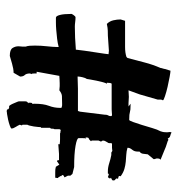

<svg xmlns="http://www.w3.org/2000/svg" viewBox="-0 -492 519 558"><g transform="rotate(90 259.0 -212.5)"><path d="M399 -127Q391 -128 384 -128Q377 -128 369 -128H367Q366 -129 365 -129Q361 -129 359 -130Q355 -130 355 -125V-112Q353 -109 353.5 -105Q354 -101 351 -99V-73L349 -72Q349 -70 348.5 -64Q348 -58 347 -51.5Q346 -45 344.5 -39.5Q343 -34 342 -33V-19L344 -17L342 -11Q344 -6 348.5 1Q353 8 353 13Q353 15 344.5 18Q336 21 327 23Q318 25 311 26Q304 27 307 26Q305 27 303 27Q297 27 297.5 24.5Q298 22 293 20H288Q287 20 284.5 16Q282 12 280 7Q278 2 276 -2.5Q274 -7 274 -9V-19Q274 -23 274 -27Q274 -31 276 -33L280 -36H278V-41Q278 -46 280 -48L282 -46Q281 -48 281 -54Q281 -80 287 -95.5Q293 -111 293 -128V-132Q288 -134 285.5 -134Q283 -134 281 -134Q266 -134 258.5 -133.5Q251 -133 242 -126Q235 -127 230 -127Q225 -127 221 -127Q213 -127 208.5 -126.5Q204 -126 202 -126H200L188 -60H193V-53Q193 -45 195 -45L193 -41Q193 -30 197.5 -25.5Q202 -21 202 -12L191 7Q180 7 164.5 11.5Q149 16 142 18Q124 18 119 10Q114 2 114 -7Q114 -11 114.5 -14Q115 -17 115 -19V-28Q113 -33 112.5 -40Q112 -47 112 -55Q112 -72 114 -90Q116 -108 116 -118V-124Q105 -121 92 -119.5Q79 -118 67 -117Q55 -116 45 -116Q35 -116 31 -116Q26 -116 23 -127.5Q20 -139 20 -159V-162L23 -167Q27 -173 30 -173Q36 -173 43.5 -172Q51 -171 57 -171Q88 -171 124 -174V-176Q125 -185 127 -200Q129 -215 131.5 -230Q134 -245 135.5 -256.5Q137 -268 137 -269Q135 -269 131.5 -269.5Q128 -270 127 -270L83 -267Q66 -267 60 -266Q54 -265 49 -264Q41 -272 38.5 -283Q36 -294 36 -304L40 -317H58H85Q99 -317 116 -317Q133 -317 145 -321L148 -324Q155 -350 161 -373.5Q167 -397 177 -420Q177 -422 178.5 -426.5Q180 -431 180 -433L185 -449Q189 -449 203 -446.5Q217 -444 232 -440.5Q247 -437 259 -433Q271 -429 271 -427L269 -422V-412L254 -360L242 -327L261 -328Q264 -328 270 -327.5Q276 -327 279 -327H289L281 -333H283Q293 -333 297.5 -332.5Q302 -332 305.5 -331Q309 -330 313.5 -329.5Q318 -329 328 -329Q330 -329 334 -340Q338 -351 342.5 -365.5Q347 -380 351.5 -395.5Q356 -411 361 -420Q363 -426 363.5 -430Q364 -434 364 -439Q364 -441 363.5 -444Q363 -447 363 -449Q364 -449 364 -450Q364 -452 365 -452Q367 -450 373.5 -448.5Q380 -447 382 -441L386 -443Q388 -441 397 -438.5Q406 -436 417 -431L444 -420Q440 -419 440 -410Q440 -407 441 -405.5Q442 -404 442 -400L428 -383Q427 -378 426.5 -370.5Q426 -363 420 -359V-353Q420 -344 414.5 -337.5Q409 -331 409 -325V-324Q419 -321 429 -320.5Q439 -320 449.5 -319Q460 -318 470.5 -315Q481 -312 492 -304Q491 -303 491 -301Q491 -298 495 -297.5Q499 -297 499 -296L498 -292Q500 -289 502 -288Q504 -287 504 -282Q504 -280 501 -278.5Q498 -277 496 -276L498 -274Q498 -271 497 -270Q496 -269 494 -267L489 -269Q487 -269 486.5 -269.5Q486 -270 485 -270L484 -267H477Q466 -267 453.5 -271Q441 -275 430 -277H423L418 -280Q417 -280 414 -279.5Q411 -279 409 -279H398Q395 -279 395.5 -274Q396 -269 394 -267Q392 -263 390 -260Q388 -257 388 -252L391 -247L388 -240V-220L390 -218Q385 -212 382 -211.5Q379 -211 379 -204V-202L382 -204Q381 -201 381 -194Q381 -187 381 -182Q381 -177 403.5 -173Q426 -169 465 -169L485 -164L490 -158V-151L495 -141L491 -139Q488 -137 488 -136Q488 -135 489.5 -133Q491 -131 492 -131L491 -128Q494 -127 494 -125Q494 -123 497 -122L496 -114Q492 -114 481.5 -114Q471 -114 468 -115L464 -116L458 -126L448 -119L445 -121V-125H427L400 -123L398 -124ZM202 -179Q211 -179 220 -179.5Q229 -180 237 -180H302L304 -186L313 -259V-261Q313 -265 315 -268Q317 -271 317 -276Q317 -279 313 -279Q310 -279 306 -278.5Q302 -278 297 -278H223Q221 -277 220.5 -272Q220 -267 220 -264H223Q221 -262 218.5 -253Q216 -244 214 -234Q212 -224 210.5 -215.5Q209 -207 209 -206Q206 -202 204 -193.5Q202 -185 202 -181Z"/></g></svg>

Font: East Sea Dokdo
Style: Regular
Weight: 400
Designer: YoonDesign Inc.
Foundry: YoonDesign Inc.
Version: Version 1.00